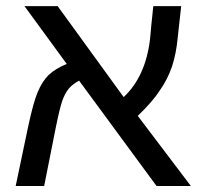

<svg xmlns="http://www.w3.org/2000/svg" viewBox="-20 -619 668 639"><path d="M61.5 -598.6Q88.9 -598.6 171.9 -598.6Q226.6 -523.4 391.6 -295.9Q464.8 -364.3 479.5 -490.2Q482.4 -526.4 490.2 -598.6Q513.7 -598.6 583 -598.6Q580.1 -572.3 571.3 -492.2Q566.4 -440.4 552.7 -398.4Q538.1 -355.5 512.7 -319.3Q489.3 -282.2 438.5 -233.4Q498 -155.3 615.2 0Q586.9 0 501 0Q436.5 -87.9 243.2 -350.6Q222.7 -339.8 209 -324.2Q196.3 -308.6 187.5 -284.2Q178.7 -258.8 166 -196.3Q153.3 -130.9 127 0Q103.5 0 32.2 0Q42 -48.8 73.2 -195.3Q90.8 -278.3 105.5 -312.5Q120.1 -347.7 141.6 -369.1Q164.1 -390.6 202.1 -406.2Q155.3 -469.7 61.5 -598.6Z"/></svg>

Font: Noto Sans Hebrew DECATHLON 
Style: Regular
Weight: 400
Designer: Monotype Design team
Version: Version 1.03 uh